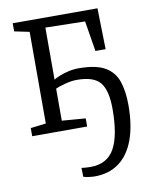

<svg xmlns="http://www.w3.org/2000/svg" viewBox="-87 -612 719 917"><g transform="rotate(-10 272.0 -154.0)"><path d="M297 241Q285.5 241 268 238.5Q250.5 236 243 233L242 190Q249 191 261.5 192Q274 193 285.5 193Q366.5 193 401.8 130.2Q437 67.5 437 -62Q437 -151.5 406 -189.8Q375 -228 293 -228Q266 -228 233.8 -219.2Q201.5 -210.5 184 -202V-244.5Q195 -252.5 215.2 -261Q235.5 -269.5 260.5 -275.2Q285.5 -281 311.5 -281Q394 -281 438 -255.8Q482 -230.5 498.5 -182.5Q515 -134.5 515 -66.5Q515 31 490 99.8Q465 168.5 416.5 204.8Q368 241 297 241ZM36.5 0V-39.5L111 -48.5V-493L38.5 -508V-547.5H449.5L454 -348.5H404.5L380.5 -496L188.5 -500V-48.5L303 -39.5V0Z"/></g></svg>

Font: Merriweather 36pt Light
Style: Regular
Weight: 300
Designer: Eben Sorkin
Foundry: Eben Sorkin
Version: Version 2.100